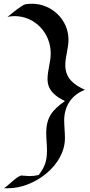

<svg xmlns="http://www.w3.org/2000/svg" viewBox="-37 -853 482 1026"><path d="M417 -373C358 -400 312 -434 312 -505C312 -551 329 -595 329 -641C329 -748 239 -833 134 -833C122 -833 109 -832 98 -830C78 -825 21 -777 3 -763C15 -765 27 -767 40 -767C149 -767 234 -677 234 -568C234 -521 217 -477 217 -430C217 -370 260 -337 310 -313C242 -265 210 -226 210 -141C210 -111 214 -81 214 -51C214 6 204 37 170 82C154 86 137 88 121 88C106 88 92 85 78 85C55 85 -4 151 -17 152C-9 153 -1 153 6 153C146 153 310 32 310 -115C310 -147 306 -179 306 -210C306 -285 345 -346 417 -373Z"/></svg>

Font: Fondamento
Style: Regular
Weight: 400
Designer: Astigmatic (AOETI)
Foundry: Astigmatic (AOETI)
Version: Version 1.001